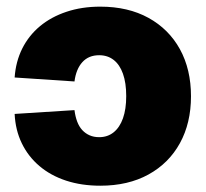

<svg xmlns="http://www.w3.org/2000/svg" viewBox="-20 -559 632 589"><path d="M287.6 10.7Q230 10.7 182.6 -4.9Q135.3 -20.5 100.8 -49.8Q66.4 -79.1 46.9 -119.4Q27.3 -159.7 24.9 -209.5L208.5 -221.2Q210.9 -201.7 216.8 -186Q222.7 -170.4 232.4 -159.9Q242.2 -149.4 255.1 -143.8Q268.1 -138.2 284.2 -138.2Q310.1 -138.2 328.6 -153.1Q347.2 -168 357.2 -196Q367.2 -224.1 367.2 -264.2Q367.2 -304.7 357.2 -332.8Q347.2 -360.8 328.6 -375.2Q310.1 -389.6 284.2 -389.6Q268.1 -389.6 255.1 -384.3Q242.2 -378.9 232.7 -368.4Q223.1 -357.9 217 -343Q210.9 -328.1 208.5 -309.1L24.9 -321.3Q28.3 -370.1 48.3 -410.2Q68.4 -450.2 102.8 -478.8Q137.2 -507.3 184.1 -522.9Q231 -538.6 287.6 -538.6Q373 -538.6 435.5 -504.2Q498 -469.7 532 -408Q565.9 -346.2 565.9 -263.7Q565.9 -181.6 532 -119.9Q498 -58.1 435.5 -23.7Q373 10.7 287.6 10.7Z"/></svg>

Font: Inter 24pt Black
Style: Regular
Weight: 900
Designer: Rasmus Andersson
Foundry: rsms
Version: Version 4.001;git-66647c0bb